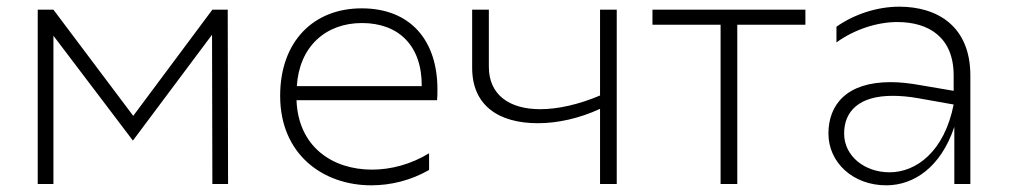

<svg xmlns="http://www.w3.org/2000/svg" viewBox="-20 -551 3025 575"><path d="M93 0H140V-444L378 -130L615 -447L616 0H663L662 -522H616L379 -204L140 -522H93Z M1092 4C1151 4 1211 -11 1265 -42V-92C1211 -59 1151 -43 1094 -43C975 -43 873 -112 868 -251H1289C1290 -262 1290 -273 1290 -284C1290 -427 1212 -526 1063 -526C918 -526 819 -426 819 -264C819 -88 948 4 1092 4ZM1243 -293H869C876 -411 955 -482 1064 -482C1173 -482 1244 -415 1243 -293Z M1777 0H1827V-522H1777V-265C1713 -238 1651 -224 1598 -224C1504 -224 1444 -268 1444 -351V-522H1394V-348C1394 -236 1472 -182 1591 -182C1649 -182 1714 -196 1777 -225Z M2138 0H2188V-477H2392V-522H1934V-477H2138Z M2838 0H2886V-325C2886 -472 2788 -531 2673 -531C2608 -531 2539 -509 2485 -471V-424C2539 -463 2607 -485 2667 -485C2762 -485 2836 -439 2836 -325V-279L2736 -296C2703 -302 2674 -305 2647 -305C2515 -305 2461 -237 2461 -151C2461 -64 2535 4 2634 4C2716 4 2797 -49 2838 -171ZM2508 -151C2508 -219 2554 -264 2653 -264C2675 -264 2701 -262 2729 -257L2836 -238C2808 -97 2724 -35 2644 -35C2570 -35 2508 -83 2508 -151Z"/></svg>

Font: Chess Sans Light
Style: Regular
Weight: 300
Designer: Wolf Bōese
Foundry: Wolf Bōese
Version: Version 7.223;Glyphs 3.3 (3306)